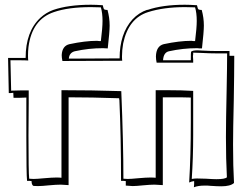

<svg xmlns="http://www.w3.org/2000/svg" viewBox="-20 -754 1007 809"><path d="M413 -732Q416 -716 420 -714Q425 -712 433 -712Q442 -679 442 -646Q442 -621 434 -550Q430 -550 424 -550.5Q418 -551 414 -551Q354 -551 295 -538Q272 -532 270 -507L484 -508Q484 -612 538 -672Q565 -701 601 -713V-712Q665 -734 759 -734Q780 -734 810 -732Q813 -716 817 -714Q822 -712 830 -712Q839 -679 839 -646Q839 -621 831 -550Q828 -550 821 -550Q814 -551 811 -551Q751 -551 692 -538Q669 -533 667 -500H784V-502Q784 -533 785 -536Q791 -542 813 -542Q817 -542 831 -541Q867 -539 895 -539H919H947V-519H967V-505Q967 -448 965 -329Q962 -206 962 -145Q962 -52 966 17Q951 31 912 31Q895 31 866 29H867Q863 29 854 28Q846 28 842 28Q815 28 797 35Q797 30 798 22Q798 13 798 9Q788 10 777 15Q784 -98 784 -239V-343Q766 -344 740 -344H701H666V26Q640 24 631 24Q613 24 582 27Q554 30 539 30Q531 30 510 28V9Q506 9 500 8Q493 8 490 8Q490 -179 483 -333V-332Q482 -335 482 -340Q365 -344 269 -344V26Q245 24 236 24Q217 24 185 27Q157 30 142 30Q122 30 120 29Q113 24 113 9Q110 9 104 8Q97 8 94 8Q91 -20 91 -177V-343Q82 -343 64 -342Q46 -342 37 -342L36 -363Q32 -363 26 -362Q20 -362 17 -362L14 -510H65H88Q88 -621 150 -679Q174 -701 204 -712Q268 -734 363 -734Q384 -734 413 -732ZM495 -498 243 -497Q240 -511 240 -522Q242 -561 273 -568Q339 -582 389 -582Q393 -582 398 -581Q403 -581 405 -581Q412 -637 412 -666Q412 -699 405 -723Q389 -724 363 -724Q268 -724 207 -703Q115 -672 100 -556Q98 -538 98 -520Q98 -506 99 -499Q87 -500 64 -500H24L27 -372Q43 -373 66 -373H101Q101 -361 101 -319Q100 -232 100 -184Q100 -27 103 -1Q111 0 121 0Q135 0 166 -3Q200 -6 217 -6Q232 -6 239 -5V-374Q366 -374 491 -370Q500 -153 500 -1Q508 0 518 0Q532 0 562 -3Q596 -6 613 -6Q628 -6 636 -5V-374Q651 -374 681 -374Q749 -374 794 -371V-184Q794 -91 788 0Q799 -2 810 -2Q821 -2 848 -1Q878 1 892 1Q928 1 936 -7Q932 -82 932 -176Q932 -243 935 -377Q937 -476 937 -525V-529H919H895Q863 -529 829 -531Q809 -532 798 -532H794V-531Q794 -529 794 -525Q793 -520 793 -518Q793 -512 794 -501Q794 -493 794 -490H640Q637 -504 637 -516Q638 -560 670 -568Q736 -582 786 -582Q790 -582 795 -581Q800 -581 802 -581Q809 -637 809 -666Q809 -699 802 -723Q786 -724 759 -724Q670 -724 604 -703Q521 -677 499 -571Q494 -543 494 -516Q494 -504 495 -498Z"/></svg>

Font: Londrina Shadow
Style: Regular
Weight: 400
Designer: Marcelo Magalhaes
Foundry: Marcelo Magalhães
Version: Version 1.001 2011